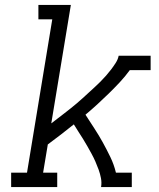

<svg xmlns="http://www.w3.org/2000/svg" viewBox="-20 -755 640 775"><path d="M25 0V-58H89L191 -677H135V-735H266L187 -257Q200 -267 213 -277Q226 -287 239 -297Q252 -307 264.5 -317Q277 -327 289.5 -337.5Q302 -348 314 -359Q326 -370 338 -381Q350 -392 362 -403Q374 -414 385.5 -425.5Q397 -437 408 -449.5Q419 -462 428.5 -474.5Q438 -487 447 -501Q456 -515 459 -530H588V-472H504Q485 -446 463.5 -423Q442 -400 419 -377.5Q396 -355 372.5 -333.5Q349 -312 325 -292Q343 -264 361 -236.5Q379 -209 395 -180Q411 -151 425.5 -121Q440 -91 448 -58H512V0H388Q391 -18 387.5 -36Q384 -54 378 -70.5Q372 -87 365 -103Q358 -119 349.5 -134.5Q341 -150 332.5 -165Q324 -180 315 -194.5Q306 -209 296.5 -223.5Q287 -238 278 -253Q252 -232 226 -212Q200 -192 173 -172L154 -58H211V0Z"/></svg>

Font: Iosevka Curly Slab LtExObl
Style: Regular
Weight: 300
Width: 7
Italic angle: -9°
Monospace: yes
Designer: Belleve Invis
Foundry: Belleve Invis
Version: Version 11.1.0; ttfautohint (v1.8.3)